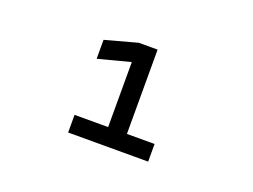

<svg xmlns="http://www.w3.org/2000/svg" viewBox="-60 -810 705 535"><g transform="rotate(20 293.0 -542.0)"><path d="M174.3 -391.1V-443.4H273.9V-636.2L178.7 -611.3V-667.5L273.9 -693.4H329.6V-443.4H411.6V-391.1Z"/></g></svg>

Font: CaskaydiaMono NF Light
Style: Regular
Weight: 300
Designer: Aaron Bell
Foundry: Saja Typeworks
Version: Version 2111.001; ttfautohint (v1.8.4);Nerd Fonts 3.1.1